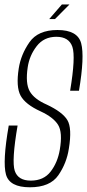

<svg xmlns="http://www.w3.org/2000/svg" viewBox="-20 -810 379 835"><path d="M194 -727H219L282 -790.5H249ZM110 4.5Q197.5 4.5 233.8 -48Q270 -100.5 279.5 -164Q294 -253 272.8 -288Q251.5 -323 183.5 -355Q128.5 -379 109.2 -413.2Q90 -447.5 100.5 -517.5Q108 -568.5 139.5 -609.2Q171 -650 225 -650Q280 -650 294.8 -606.2Q309.5 -562.5 285 -415.5H323.5Q348.5 -564 333 -621.8Q317.5 -679.5 230 -679.5Q145 -679.5 108 -626.2Q71 -573 61.5 -512.5Q49 -432.5 69.5 -394.2Q90 -356 157 -325.5Q212 -300 232.5 -267.2Q253 -234.5 240 -158.5Q230.5 -103 200.2 -63.8Q170 -24.5 114 -24.5Q58.5 -24.5 44.2 -67Q30 -109.5 56.5 -264H18Q-9.5 -106.5 6 -51Q21.5 4.5 110 4.5Z"/></svg>

Font: Anybody Condensed ExtraLight
Style: Italic
Weight: 250
Width: 3
Italic angle: -10°
Version: Version 1.113;gftools[0.9.25]